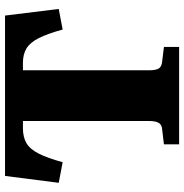

<svg xmlns="http://www.w3.org/2000/svg" viewBox="-4 -746 750 783"><g transform="rotate(-90 371.5 -355.0)"><path d="M174 0V-62L233 -69Q254 -70 261.5 -83.5Q269 -97 269 -121V-637H240Q203 -637 178.5 -622.5Q154 -608 136 -572.5Q118 -537 101 -475L17 -491L45 -710H699L726 -491L642 -475Q625 -537 607 -572.5Q589 -608 565 -622.5Q541 -637 506 -637H476V-119Q476 -96 483 -83.5Q490 -71 513 -69L571 -62V0Z"/></g></svg>

Font: Literata 36pt ExtraBold
Style: Regular
Weight: 800
Designer: Latin by Veronika Burian and Jose Scaglione. Greek by Irene Vlachou. Cyrillic by Vera Evstafieva.
Foundry: TypeTogether
Version: Version 3.002